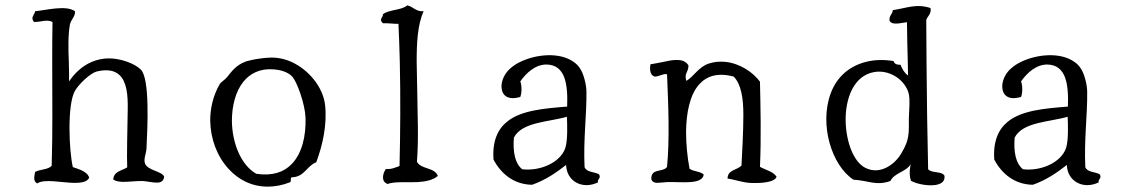

<svg xmlns="http://www.w3.org/2000/svg" viewBox="-20 -685 4208 717"><path d="M593 -25C586 -46 529 -48 521 -76C516 -92 526 -112 527 -130C531 -210 540 -391 506 -425C495 -436 476 -447 456 -454C432 -463 406 -467 387 -467C364 -467 342 -462 323 -454C287 -439 258 -411 238 -381C238 -402 238 -427 237 -454C235 -502 234 -554 241 -593C245 -613 262 -623 260 -643C227 -667 153 -647 111 -643C110 -630 92 -620 107 -603C130 -602 156 -614 176 -603C175 -551 175 -502 175 -454C175 -319 177 -196 173 -66C160 -51 129 -53 111 -43C109 -28 102 -9 119 0C145 -18 209 -3 257 -2C283 -2 305 -5 313 -21C307 -45 274 -53 252 -61C238 -120 230 -294 260 -346C275 -372 318 -412 341 -418C383 -428 409 -421 427 -404C453 -379 458 -331 457 -276C456 -203 453 -105 455 -60C435 -47 405 -46 403 -15C425 2 473 -10 513 -9C529 -8 549 -3 566 -3C580 -3 591 -8 593 -25Z M1194 -293C1186 -361 1132 -425 1068 -454C1050 -462 1032 -467 1013 -469C987 -472 941 -467 908 -458C903 -457 899 -456 895 -454C863 -442 846 -420 828 -397C818 -385 805 -379 800 -370C776 -328 765 -281 765 -235C766 -167 790 -102 833 -55C870 -14 920 12 980 12C1006 12 1034 7 1062 -4C1071 -6 1060 -25 1073 -23C1118 -26 1126 -66 1161 -79C1185 -143 1202 -220 1194 -293ZM1121 -245C1123 -177 1108 -112 1069 -72C1040 -42 997 -27 937 -36C879 -69 847 -152 846 -233C846 -288 859 -343 889 -380C914 -411 952 -430 1001 -426C1019 -425 1055 -419 1073 -397C1089 -378 1119 -298 1121 -245Z M1615 -28C1603 -61 1552 -52 1537 -81C1544 -170 1539 -255 1538 -354C1538 -386 1536 -421 1536 -454C1536 -524 1539 -592 1562 -643C1532 -641 1524 -660 1501 -665C1479 -646 1434 -650 1410 -632C1411 -618 1393 -614 1410 -598C1432 -599 1458 -595 1468 -596C1470 -550 1472 -502 1473 -454C1476 -324 1475 -190 1472 -65C1457 -60 1443 -52 1421 -54C1407 -34 1404 -5 1428 2C1453 -8 1499 -3 1541 -5C1571 -7 1598 -13 1615 -28Z M2217 -34C2200 -44 2170 -41 2163 -61C2158 -162 2171 -255 2170 -342C2170 -369 2159 -412 2145 -431C2139 -440 2131 -448 2122 -454C2070 -491 1983 -483 1923 -454C1908 -447 1895 -438 1884 -428C1863 -409 1851 -381 1853 -357C1855 -330 1875 -309 1923 -323C1929 -338 1929 -366 1923 -381C1946 -414 1981 -445 2022 -444C2091 -442 2101 -371 2098 -287C2011 -280 1926 -273 1874 -231C1839 -203 1818 -158 1823 -89C1851 -36 1899 4 1967 5C2016 -12 2057 -40 2094 -69C2096 -7 2156 24 2213 -4C2210 -18 2226 -18 2217 -34ZM2097 -249C2098 -228 2101 -162 2091 -132C2072 -77 1996 -45 1930 -53C1903 -75 1895 -117 1899 -171C1929 -230 2029 -229 2097 -249Z M2880 -25C2867 -45 2839 -50 2818 -62C2823 -169 2820 -291 2818 -380C2792 -415 2744 -448 2689 -454C2678 -455 2667 -455 2656 -454C2647 -453 2638 -451 2628 -448C2589 -436 2569 -397 2543 -383C2534 -413 2551 -413 2551 -441C2547 -447 2543 -451 2538 -454C2529 -460 2518 -461 2506 -461C2491 -461 2475 -458 2458 -454C2442 -451 2425 -447 2409 -445C2407 -433 2404 -405 2425 -399C2441 -399 2463 -413 2471 -407C2476 -289 2481 -167 2471 -62C2461 -45 2427 -52 2417 -36C2413 -30 2411 -22 2413 -13C2422 4 2444 -4 2471 -5C2499 -6 2531 -3 2557 -5C2584 -7 2605 -13 2608 -33C2595 -46 2569 -44 2555 -55C2547 -97 2542 -146 2542 -194C2543 -264 2556 -331 2591 -370C2619 -401 2660 -415 2720 -399C2749 -369 2756 -315 2756 -255C2756 -190 2751 -108 2749 -67C2733 -49 2697 -52 2697 -18C2718 -16 2750 -4 2780 -2C2812 0 2873 -2 2880 -25Z M3507 -29C3496 -47 3460 -37 3446 -53C3443 -182 3441 -316 3440 -453C3440 -505 3439 -558 3439 -610C3443 -625 3459 -632 3455 -655C3402 -672 3371 -656 3314 -647C3313 -631 3299 -627 3302 -607C3313 -589 3344 -600 3367 -602C3367 -556 3369 -501 3370 -454C3370 -435 3371 -418 3371 -403C3358 -412 3349 -427 3343 -443C3331 -443 3322 -445 3318 -454C3318 -455 3317 -456 3317 -457C3279 -463 3245 -462 3214 -454C3150 -438 3104 -396 3082 -336C3039 -219 3086 -67 3167 -14C3223 -11 3251 10 3305 -9C3320 -40 3364 -43 3381 -72C3381 -72 3372 -36 3382 -10C3400 1 3441 10 3472 6C3494 3 3510 -7 3507 -29ZM3374 -224C3375 -173 3369 -151 3345 -111C3323 -73 3268 -30 3212 -58C3167 -80 3140 -156 3138 -231C3136 -317 3168 -403 3245 -416C3297 -425 3354 -393 3372 -341C3381 -314 3373 -264 3374 -224Z M4087 -34C4070 -44 4040 -41 4033 -61C4028 -162 4041 -255 4040 -342C4040 -369 4029 -412 4015 -431C4009 -440 4001 -448 3992 -454C3940 -491 3853 -483 3793 -454C3778 -447 3765 -438 3754 -428C3733 -409 3721 -381 3723 -357C3725 -330 3745 -309 3793 -323C3799 -338 3799 -366 3793 -381C3816 -414 3851 -445 3892 -444C3961 -442 3971 -371 3968 -287C3881 -280 3796 -273 3744 -231C3709 -203 3688 -158 3693 -89C3721 -36 3769 4 3837 5C3886 -12 3927 -40 3964 -69C3966 -7 4026 24 4083 -4C4080 -18 4096 -18 4087 -34ZM3967 -249C3968 -228 3971 -162 3961 -132C3942 -77 3866 -45 3800 -53C3773 -75 3765 -117 3769 -171C3799 -230 3899 -229 3967 -249Z"/></svg>

Font: Yuji Syuku Std R
Style: Regular
Weight: 400
Designer: Kataoka Yuji
Foundry: Kinuta Font Factory
Version: Version 3.000;hotconv 1.0.111;makeotfexe 2.5.65597